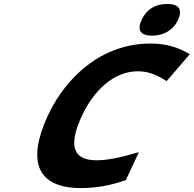

<svg xmlns="http://www.w3.org/2000/svg" viewBox="-20 -945 984 975"><path d="M826 -533 944 -670 938 -673C883 -706 819 -724 745 -724C673 -724 604 -710 535 -680C406 -623 292 -507 222 -356C120 -134 160 10 392 10C468 10 540 -3 612 -28L619 -30L685 -172L673 -169C590 -144 522 -131 471 -131C352 -131 325 -203 395 -355C455 -484 556 -583 681 -583C742 -583 785 -558 820 -537ZM829 -925C769 -925 723 -897 699 -844C675 -791 693 -764 753 -764C809 -764 860 -791 884 -844C908 -897 889 -925 829 -925Z"/></svg>

Font: Passageway
Style: BdSuIt
Weight: 700
Foundry: Ascender Corporation
Version: Version 1.11